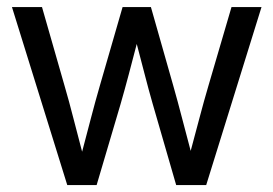

<svg xmlns="http://www.w3.org/2000/svg" viewBox="-20 -536 792 556"><path d="M174.8 0 14.6 -515.6H101.6L166.5 -289.1Q180.2 -242.2 192.6 -193.4Q205.1 -144.5 217.8 -96.7Q230.5 -144.5 243.2 -193.4Q255.9 -242.2 269.5 -289.1L335 -515.6H417L481.4 -289.1Q494.6 -242.7 507.1 -194.3Q519.5 -146 532.2 -99.1Q544.9 -146 557.6 -194.3Q570.3 -242.7 584 -289.1L650.4 -515.6H737.3L577.1 0H490.2L422.4 -234.4Q410.2 -276.9 398.9 -321Q387.7 -365.2 376 -408.7Q364.7 -365.2 353 -321Q341.3 -276.9 329.1 -234.4L259.8 0Z"/></svg>

Font: Inter Display
Style: Regular
Weight: 400
Designer: Rasmus Andersson
Foundry: rsms
Version: Version 4.001;git-9221beed3